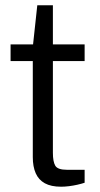

<svg xmlns="http://www.w3.org/2000/svg" viewBox="-20 -694 377 726"><path d="M211 12Q173 12 149.5 -1Q126 -14 115 -39Q104 -64 104 -100V-463H20V-526H105L121 -674H180V-526H300V-463H180V-116Q180 -83 189 -67.5Q198 -52 233 -52H300V-3Q288 1 272.5 4.5Q257 8 241 10Q225 12 211 12Z"/></svg>

Font: Archivo SemiExpanded Light
Style: Regular
Weight: 300
Width: 6
Designer: Hector Gatti
Foundry: Omnibus-Type
Version: Version 2.001